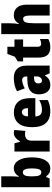

<svg xmlns="http://www.w3.org/2000/svg" viewBox="1083 -1883 810 3016"><g transform="rotate(-90 1488.0 -375.0)"><path d="M226 -588Q226 -568 224 -541.5Q222 -515 220 -482H226Q270 -563 354 -563Q431 -563 477.5 -488Q524 -413 524 -278Q524 -143 477.5 -66.5Q431 10 349 10Q306 10 279 -5Q252 -20 226 -54H216L191 0H55V-760H226ZM291 -421Q257 -421 241.5 -391Q226 -361 226 -297V-267Q226 -195 241 -163Q256 -131 293 -131Q351 -131 351 -280Q351 -421 291 -421Z M905 -563Q929 -563 954 -557L940 -381Q930 -384 917.5 -385.5Q905 -387 886 -387Q841 -387 813.5 -362Q786 -337 786 -276V0H616V-553H745L770 -465H778Q789 -489 808 -511.5Q827 -534 852 -548.5Q877 -563 905 -563Z M1230 -562Q1335 -562 1394.5 -497.5Q1454 -433 1454 -310V-225H1167Q1169 -121 1269 -121Q1312 -121 1347.5 -131Q1383 -141 1424 -164V-30Q1353 10 1246 10Q1124 10 1061 -61.5Q998 -133 998 -274Q998 -416 1058.5 -489Q1119 -562 1230 -562ZM1235 -436Q1207 -436 1188.5 -414Q1170 -392 1168 -341H1297Q1297 -389 1280.5 -412.5Q1264 -436 1235 -436Z M1773 -563Q1862 -563 1913.5 -513Q1965 -463 1965 -363V0H1844L1814 -73H1810Q1781 -30 1747 -10Q1713 10 1656 10Q1609 10 1577.5 -14Q1546 -38 1530 -78.5Q1514 -119 1514 -169Q1514 -258 1566 -301.5Q1618 -345 1717 -349L1795 -352V-364Q1795 -432 1737 -432Q1685 -432 1608 -391L1562 -513Q1605 -537 1658 -550Q1711 -563 1773 -563ZM1761 -245Q1686 -242 1686 -177Q1686 -121 1730 -121Q1757 -121 1776 -143Q1795 -165 1795 -200V-247Z M2306 -133Q2324 -133 2343 -138.5Q2362 -144 2383 -152V-21Q2355 -6 2323.5 2Q2292 10 2252 10Q2171 10 2131 -35Q2091 -80 2091 -182V-417H2032V-501L2106 -548L2148 -664H2262V-553H2376V-417H2262V-187Q2262 -133 2306 -133Z M2631 -630Q2631 -588 2627.5 -551.5Q2624 -515 2619 -485H2628Q2666 -563 2758 -563Q2833 -563 2878 -511.5Q2923 -460 2923 -360V0H2752V-306Q2752 -417 2702 -417Q2659 -417 2645 -375.5Q2631 -334 2631 -250V0H2460V-760H2631Z"/></g></svg>

Font: Noto Sans Ethiopic Condensed Black
Style: Regular
Weight: 900
Width: 3
Designer: Monotype Design Team
Foundry: Monotype Imaging Inc.
Version: Version 2.102; ttfautohint (v1.8.4.7-5d5b)